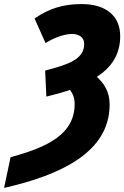

<svg xmlns="http://www.w3.org/2000/svg" viewBox="-72 -744 611 944"><path d="M-52 180C224 117 467 6 467 -230C467 -295 438 -336 404 -366C475 -412 519 -475 519 -566C519 -667 448 -724 329 -724C240 -724 170 -703 98 -653L152 -532C189 -557 244 -577 282 -577C313 -577 342 -563 342 -528C342 -451 260 -426 150 -397L156 -269C198 -279 237 -290 272 -302C286 -284 295 -262 295 -233C295 -86 167 -22 -20 29Z"/></svg>

Font: Noto Sans UI Condensed Black
Style: Italic
Weight: 900
Width: 3
Italic angle: -192°
Designer: Monotype Design Team
Foundry: Monotype Imaging Inc.
Version: Version 1.901